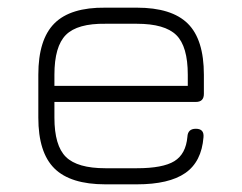

<svg xmlns="http://www.w3.org/2000/svg" viewBox="-20 -481 632 501"><path d="M255 0Q164 0 122 -41.5Q80 -83 80 -174V-286Q80 -378 122 -420Q164 -462 255 -461H337Q428 -461 470 -419.5Q512 -378 512 -286V-236Q512 -215 491 -215H122V-174Q122 -101 152 -71.5Q182 -42 255 -42H337Q405 -42 435 -60.5Q465 -79 469 -124Q470 -145 491 -145Q513 -145 511 -123Q506 -59 463.5 -29.5Q421 0 337 0ZM255 -419Q182 -420 152 -390Q122 -360 122 -286V-257H470V-286Q470 -360 440 -389.5Q410 -419 337 -419Z"/></svg>

Font: Jura Light
Style: Regular
Weight: 300
Designer: Daniel Johnson, Alexei Vanyashin
Foundry: Daniel Johnson
Version: Version 5.103